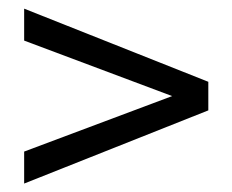

<svg xmlns="http://www.w3.org/2000/svg" viewBox="-20 -483 540 446"><path d="M36.1 -388.7V-462.9L463.9 -293V-226.6L36.1 -56.6V-130.9L379.9 -259.8Z"/></svg>

Font: BabelStone Coelbren y Beirdd
Style: Regular
Weight: 400
Designer: Andrew West
Foundry: BabelStone
Version: Version 1.00;September 27, 2022